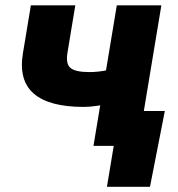

<svg xmlns="http://www.w3.org/2000/svg" viewBox="-20 -556 677 732"><path d="M298.8 -148.4Q167.5 -148.4 108.9 -199Q50.3 -249.5 67.4 -353L97.7 -535.6H267.1L237.3 -355.5Q230 -312.5 248.8 -296.9Q267.6 -281.2 320.8 -281.2Q353.5 -281.2 388.7 -288.3Q423.8 -295.4 467.3 -309.6L445.3 -176.8Q430.7 -169.9 404.8 -163.3Q378.9 -156.7 350.3 -152.6Q321.8 -148.4 298.8 -148.4ZM336.4 0 425.3 -535.6H595.2L506.3 0ZM387.7 156.2 413.6 0H369.1L391.1 -132.8H608.4L551.8 156.2Z"/></svg>

Font: Inter 20pt ExtraBold
Style: Italic
Weight: 800
Italic angle: -9.3988°
Version: Version 4.001;git-66647c0bb